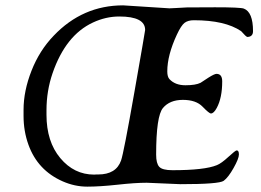

<svg xmlns="http://www.w3.org/2000/svg" viewBox="-20 -695 984 724"><path d="M527.3 -582Q527.3 -632.8 429.7 -632.8Q378.9 -632.8 330.1 -609.9Q227.5 -562 178.2 -418.9Q155.3 -352.1 155.3 -279.3V-262.2Q155.3 -161.1 207.3 -98.9Q259.3 -36.6 335 -36.6L342.8 -37.1H350.1Q418 -37.1 436.5 -89.8Q446.3 -117.2 486.8 -347.7Q527.3 -578.1 527.3 -582ZM216.3 -11.2Q122.1 -52.7 87.4 -148.9Q68.8 -200.2 68.8 -257.8V-280.8Q68.8 -352.1 98.9 -428.5Q128.9 -504.9 182.6 -560.5Q291.5 -674.8 444.3 -674.8L618.7 -663.6L640.6 -664.6L684.6 -667Q695.8 -667.5 791 -667.5Q886.2 -667.5 899.4 -662.6Q934.1 -649.4 934.1 -577.6Q934.1 -555.7 911.6 -555.7L904.8 -561Q890.6 -576.7 889.2 -577.6Q828.6 -618.7 710.9 -618.7Q689 -618.7 676 -608.9Q663.1 -599.1 647 -564.5Q610.8 -486.8 610.8 -425.8Q610.8 -405.3 619.1 -396.5Q640.6 -373.5 679.2 -373.5Q717.8 -373.5 736.3 -382.8L766.1 -402.3Q788.6 -416.5 796.4 -416.5Q817.9 -416.5 817.9 -388.2Q817.9 -326.2 797.4 -288.1Q786.1 -267.1 775.4 -267.1Q768.6 -267.1 743.9 -292.7Q719.2 -318.4 669.7 -318.4Q620.1 -318.4 594.5 -287.8Q568.8 -257.3 568.8 -111.8Q568.8 -78.6 580.6 -65.9Q592.3 -53.2 630.4 -53.2Q751.5 -53.2 797.9 -72.3Q814.9 -79.1 841.3 -103.5Q867.7 -127.9 872.6 -127.9Q880.9 -127.9 880.9 -112.5Q880.9 -97.2 860.8 -61.5Q840.8 -25.9 823.5 -13.2Q806.2 -0.5 660.2 -0.5L533.2 -5.9Q490.2 -5.9 423.3 1.5Q356.4 8.8 309.1 8.8Q261.7 8.8 216.3 -11.2Z"/></svg>

Font: Averia Serif Libre Light
Style: Italic
Weight: 300
Italic angle: -8.5°
Version: Version 1.002